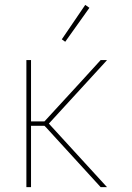

<svg xmlns="http://www.w3.org/2000/svg" viewBox="-20 -766 540 786"><path d="M88 0V-520H107V-269H162L309 -429L392 -520H418L411 -512L180 -260L418 0H392L169 -244L162 -251H107V0ZM247 -595 233 -605 329 -746 346 -734Z"/></svg>

Font: Iosevka Curly Thin
Style: Regular
Weight: 100
Monospace: yes
Designer: Belleve Invis
Foundry: Belleve Invis
Version: Version 22.1.2; ttfautohint (v1.8.4)